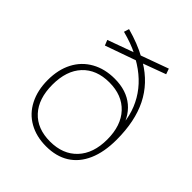

<svg xmlns="http://www.w3.org/2000/svg" viewBox="-201 -856 993 993"><g transform="rotate(45 296.0 -359.5)"><path d="M60.5 -241.2Q60.5 -317.4 89.8 -373.5Q119.1 -429.7 173.8 -460.4Q228.5 -491.2 300.8 -491.2Q387.7 -491.2 442.4 -445.3Q497.1 -399.4 515.6 -309.6H498Q500 -416 450.7 -500.5Q401.4 -585 303.7 -639.6L325.2 -640.6L143.6 -576.2L131.8 -605.5L282.2 -660.2L278.3 -654.3Q233.4 -677.7 163.1 -696.3L171.9 -724.6Q256.8 -701.2 318.4 -667L305.7 -668.9L461.9 -725.6L472.7 -695.3L340.8 -646.5L342.8 -653.3Q438.5 -595.7 484.9 -502.4Q531.2 -409.2 531.2 -274.4Q531.2 -184.6 503.4 -121.1Q475.6 -57.6 423.3 -24.9Q371.1 7.8 296.9 7.8Q225.6 7.8 171.9 -22.5Q118.2 -52.7 89.4 -109.4Q60.5 -166 60.5 -241.2ZM496.1 -241.2Q496.1 -342.8 442.4 -400.4Q388.7 -458 294.9 -458Q201.2 -458 147.9 -400.9Q94.7 -343.8 94.7 -241.2Q94.7 -138.7 147.5 -81.5Q200.2 -24.4 293.9 -24.4Q387.7 -24.4 441.9 -82Q496.1 -139.6 496.1 -241.2Z"/></g></svg>

Font: Min Sans VF VF
Style: Regular
Weight: 400
Designer: Jinseong-Kim, NotoSansCJK, Nunito
Foundry: Jinseong-Kim
Version: Version 1.420;Glyphs 3.1.2 (3151)